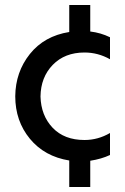

<svg xmlns="http://www.w3.org/2000/svg" viewBox="-20 -637 500 768"><path d="M420 -17Q386 -1 341 6V111H257V5Q158 -11 99.5 -82Q41 -153 41 -252Q42 -349 99.5 -421Q157 -493 257 -509V-617H341V-511Q383 -506 420 -488V-400Q372 -427 318 -427Q239 -427 191 -377.5Q143 -328 142 -251Q144 -175 190.5 -126Q237 -77 318 -77Q372 -77 420 -105Z"/></svg>

Font: Hind Vadodara Medium
Style: Regular
Weight: 500
Designer: Hitesh Malaviya
Foundry: Indian Type Foundry
Version: Version 1.001;PS 1.0;hotconv 1.0.86;makeotf.lib2.5.63406; tt